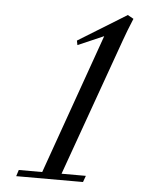

<svg xmlns="http://www.w3.org/2000/svg" viewBox="-49 -692 576 734"><g transform="rotate(5 239.0 -325.5)"><path d="M40.5 0 48.3 -24.4H138.2L329.1 -562.5L230 -519.5L226.6 -536.6L412.1 -650.9L434.6 -638.2Q414.1 -588.9 401.9 -554.2L212.4 -24.4H305.7L296.9 0Z"/></g></svg>

Font: Elstob 18pt
Style: Italic
Weight: 400
Italic angle: -20°
Designer: Peter S. Baker
Version: Version 1.015